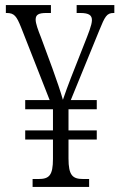

<svg xmlns="http://www.w3.org/2000/svg" viewBox="-20 -734 473 754"><path d="M108 0H330V-31H307C265 -31 249 -45 249 -112V-186H360V-222H249V-305H360V-341H258L370 -615C392 -669 399 -683 426 -683H429V-714H281V-683H295C331 -683 341 -673 341 -655C341 -636 327 -602 310 -559L258 -427C247 -399 236 -368 227 -342C219 -371 202 -421 186 -465L141 -587C129 -617 120 -642 120 -657C120 -676 131 -683 162 -683H180V-714H3V-683H6C36 -683 45 -671 63 -626L175 -341H79V-305H188V-222H79V-186H188V-110C188 -45 173 -31 131 -31H108Z"/></svg>

Font: Noto Serif Tamil ExtraCondensed Light
Style: Italic
Weight: 300
Width: 2
Italic angle: -12°
Designer: Indian Type Foundry, Tom Grace, and the Monotype Design Team
Foundry: Monotype Imaging Inc.
Version: Version 2.003